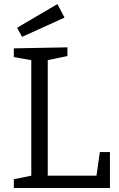

<svg xmlns="http://www.w3.org/2000/svg" viewBox="-20 -933 593 953"><path d="M475.7 -178.3H525.7V0H48.7V-43.3L147 -63.3L135.3 -45.7V-650L147 -632.3L48.7 -649.7V-693L314.7 -698V-654.7L206 -632.3L217 -650V-46.3L202.3 -61H470.7L456.7 -46ZM89.7 -750 64.7 -795.3 265 -912.7 300.3 -845.7Z"/></svg>

Font: Bitter Thin
Style: Regular
Weight: 100
Designer: Sol Matas, and Bitter project Authors
Foundry: Sol Matas
Version: Version 2.002